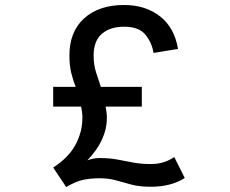

<svg xmlns="http://www.w3.org/2000/svg" viewBox="-20 -735 923 769"><path d="M245 14 193 -64Q255 -104 282.5 -155.5Q310 -207 310 -263Q310 -276 308.5 -287Q307 -298 305 -308H193V-387H283Q273 -413 265.5 -442.5Q258 -472 258 -513Q258 -608 317 -661.5Q376 -715 477 -715Q563 -715 621 -669.5Q679 -624 693 -539L595 -523Q588 -565 562 -596.5Q536 -628 477 -628Q421 -628 388 -599.5Q355 -571 355 -513Q355 -476 364.5 -446Q374 -416 384 -387H548V-308H403Q405 -298 406.5 -286.5Q408 -275 408 -263Q408 -174 330 -93Q344 -98 356 -100Q368 -102 378 -102Q419 -102 450.5 -96Q482 -90 513.5 -84Q545 -78 584 -78Q613 -78 636 -85.5Q659 -93 678 -106L720 -22Q665 13 584 13Q539 13 507 4.5Q475 -4 445.5 -12.5Q416 -21 378 -21Q344 -21 314.5 -15Q285 -9 245 14Z"/></svg>

Font: Zen Kaku Gothic New Medium
Style: Regular
Weight: 500
Designer: Yoshimichi Ohira
Foundry: Positype
Version: Version 1.002